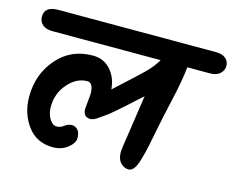

<svg xmlns="http://www.w3.org/2000/svg" viewBox="-94 -799 1145 939"><g transform="rotate(15 478.5 -329.5)"><path d="M344 -229 351 -304Q351 -362 320 -362Q265 -362 222 -312Q179 -262 179 -196Q179 -159 195 -134Q211 -109 230.5 -109Q250 -109 267 -122Q284 -135 302.5 -135Q321 -135 333 -121Q345 -107 345 -81Q345 -55 314 -30.5Q283 -6 239 -6Q157 -6 110.5 -68.5Q64 -131 64 -216Q64 -329 133.5 -409.5Q203 -490 314 -490Q370 -490 404.5 -450.5Q439 -411 443 -353Q460 -369 505.5 -410.5Q551 -452 583 -483Q615 -514 638 -552V-554H92Q58 -554 40.5 -569.5Q23 -585 23 -610Q23 -662 92 -662H889Q923 -662 940 -647Q957 -632 957 -609.5Q957 -587 939.5 -570.5Q922 -554 889 -554H774Q768 -489 743.5 -381.5Q719 -274 708.5 -218.5Q698 -163 691 -130.5Q684 -98 674 -64Q656 3 625 3Q603 3 585 -15.5Q567 -34 567 -70Q567 -86 582 -180Q602 -311 609 -363Q603 -357 591 -347Q579 -337 573.5 -331.5Q568 -326 548.5 -308.5Q529 -291 517.5 -281Q506 -271 487 -254.5Q468 -238 454.5 -228Q441 -218 426 -208Q398 -187 382 -187Q344 -187 344 -229Z"/></g></svg>

Font: Kalam
Style: Bold
Weight: 700
Version: Version 2.001;PS 1.0;hotconv 1.0.79;makeotf.lib2.5.61930; tt